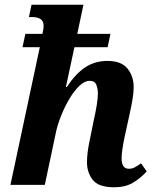

<svg xmlns="http://www.w3.org/2000/svg" viewBox="-20 -780 650 810"><path d="M461 10Q396 10 371.5 -21Q347 -52 347 -95Q347 -133 357 -181L375 -270Q383 -305 388 -335.5Q393 -366 393 -386Q393 -405 386.5 -422Q380 -439 358 -439Q337 -439 315 -418Q293 -397 273 -363.5Q253 -330 237.5 -291Q222 -252 215 -217L169 0H24L148 -581H75L87 -637H159Q164 -658 164 -672Q164 -691 151 -699.5Q138 -708 116 -708H102L113 -760H332L306 -637H446L434 -581H294L258 -413H262Q298 -468 339 -495.5Q380 -523 433 -523Q492 -523 518 -490.5Q544 -458 544 -412Q544 -389 538.5 -357.5Q533 -326 526 -295L505 -199Q500 -175 496.5 -151.5Q493 -128 493 -112Q493 -68 524 -68Q537 -68 548.5 -74Q560 -80 575 -91L599 -57Q575 -30 542.5 -10Q510 10 461 10Z"/></svg>

Font: Noto Serif SemiCondensed
Style: Bold Italic
Weight: 700
Width: 4
Italic angle: -12°
Designer: Monotype Design Team
Foundry: Monotype Imaging Inc.
Version: Version 2.014